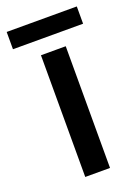

<svg xmlns="http://www.w3.org/2000/svg" viewBox="-159 -693 544 750"><g transform="rotate(-20 113.0 -318.5)"><path d="M-32.7 -637.2H258.8V-565.4H-32.7ZM62 -505.9H165V0H62Z"/></g></svg>

Font: Anta
Style: Regular
Weight: 400
Designer: Sergej Lebedev
Foundry: Sergej Lebedev
Version: Version 1.000; ttfautohint (v1.8.4.7-5d5b)